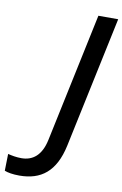

<svg xmlns="http://www.w3.org/2000/svg" viewBox="-257 -770 651 1021"><g transform="rotate(10 69.0 -259.0)"><path d="M-78 196C39 196 115 139 146 -5L296 -714H189L42 -18C24 68 -22 103 -83 103C-111 103 -136 98 -156 93L-158 184C-141 191 -113 196 -78 196Z"/></g></svg>

Font: Noto Sans Medium
Style: Italic
Weight: 500
Italic angle: -12°
Designer: Monotype Design Team
Foundry: Monotype Imaging Inc.
Version: Version 2.013